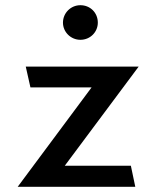

<svg xmlns="http://www.w3.org/2000/svg" viewBox="-20 -728 606 738"><path d="M222 -641C222 -605 252 -575 289 -575C327 -575 356 -605 356 -641C356 -679 327 -708 289 -708C252 -708 222 -678 222 -641ZM500 -10 483 -91H229L513 -472H79L97 -392H332L48 -10Z"/></svg>

Font: Bluebird
Style: Li
Weight: 300
Designer: Jasper
Foundry: Cannot Into Space Fonts
Version: Version 0.98